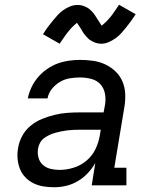

<svg xmlns="http://www.w3.org/2000/svg" viewBox="-20 -780 640 808"><path d="M208 8Q185 8 163 4.5Q141 1 121.5 -8.5Q102 -18 87 -33.5Q72 -49 64 -69Q56 -89 54 -111.5Q52 -134 56 -156Q60 -183 73.5 -208Q87 -233 109 -251Q131 -269 157 -279.5Q183 -290 209.5 -296.5Q236 -303 262.5 -305Q289 -307 315 -307H416L422 -339Q426 -363 421.5 -386.5Q417 -410 402 -426Q387 -442 364 -448Q341 -454 317 -454Q296 -454 274 -450.5Q252 -447 232.5 -435.5Q213 -424 198.5 -406Q184 -388 180 -366H97Q102 -390 112.5 -412.5Q123 -435 139.5 -454.5Q156 -474 177.5 -489Q199 -504 222 -512.5Q245 -521 269.5 -524.5Q294 -528 317 -528Q345 -528 372.5 -524Q400 -520 424 -508.5Q448 -497 467 -478.5Q486 -460 496 -435.5Q506 -411 507 -383Q508 -355 503 -327L461 -74H512V0H366L381 -94Q368 -71 349 -51Q330 -31 307 -17.5Q284 -4 258.5 2Q233 8 208 8ZM230 -65Q259 -65 289 -74Q319 -83 343.5 -103.5Q368 -124 381.5 -152Q395 -180 400 -210L404 -234H315Q302 -234 289.5 -233.5Q277 -233 264.5 -231.5Q252 -230 239.5 -227.5Q227 -225 214 -221.5Q201 -218 189 -212.5Q177 -207 166 -199Q155 -191 148.5 -179Q142 -167 140 -154Q137 -135 142 -116.5Q147 -98 160.5 -86Q174 -74 192.5 -69.5Q211 -65 230 -65ZM231 -596 161 -636Q172 -654 183 -668.5Q194 -683 204 -695Q214 -707 223.5 -717.5Q233 -728 246.5 -737.5Q260 -747 275 -753Q290 -759 306 -759Q311 -759 316.5 -758.5Q322 -758 327 -756.5Q332 -755 336.5 -753Q341 -751 346 -748.5Q351 -746 354.5 -743Q358 -740 361.5 -737Q365 -734 369 -729.5Q373 -725 376 -721Q379 -717 381.5 -713Q384 -709 386.5 -705Q389 -701 392 -696.5Q395 -692 397.5 -688Q400 -684 403 -679.5Q406 -675 408 -672Q412 -675 418 -680.5Q424 -686 427.5 -689.5Q431 -693 434.5 -697Q438 -701 442.5 -706Q447 -711 451.5 -717Q456 -723 460.5 -730Q465 -737 470.5 -744.5Q476 -752 481 -760L551 -720Q539 -702 528.5 -687.5Q518 -673 508 -661Q498 -649 488.5 -638.5Q479 -628 465.5 -618.5Q452 -609 437 -602.5Q422 -596 406 -596Q400 -596 394 -597Q388 -598 382 -600Q376 -602 370.5 -605Q365 -608 360 -611Q355 -614 351 -618Q347 -622 342.5 -627Q338 -632 334.5 -636.5Q331 -641 328 -646Q325 -651 322.5 -655.5Q320 -660 316 -666Q312 -672 309 -676.5Q306 -681 304 -684Q300 -681 294 -675.5Q288 -670 284.5 -666.5Q281 -663 277.5 -659Q274 -655 269.5 -649.5Q265 -644 260.5 -638.5Q256 -633 251.5 -626Q247 -619 241.5 -611.5Q236 -604 231 -596Z"/></svg>

Font: Iosevka Etoile Oblique
Style: Regular
Weight: 400
Italic angle: -9°
Designer: Belleve Invis
Foundry: Belleve Invis
Version: Version 15.5.2; ttfautohint (v1.8.4)